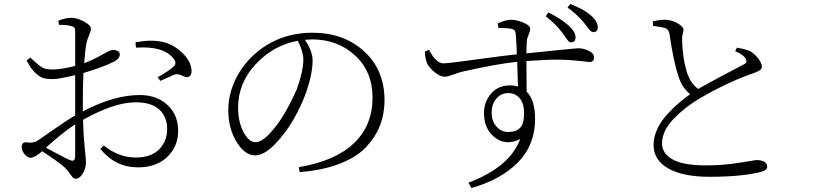

<svg xmlns="http://www.w3.org/2000/svg" viewBox="-20 -854 4040 954"><path d="M353.5 -77.1V-236.3Q293 -197.3 208 -120.1Q221.7 -113.3 264.2 -90.3Q306.6 -67.4 325.2 -59.6Q353.5 -45.9 353.5 -77.1ZM132.8 -70.3Q116.2 -70.3 102.1 -87.9Q87.9 -105.5 87.9 -122.1Q87.9 -150.4 113.3 -146.5Q144.5 -140.6 169.9 -157.2Q180.7 -164.1 248 -211.4Q315.4 -258.8 353.5 -280.3V-480.5Q271.5 -460.9 242.2 -460.9Q214.8 -460.9 197.3 -465.3Q179.7 -469.7 156.2 -491.2Q132.8 -512.7 112.3 -553.7L130.9 -568.4Q171.9 -528.3 190.9 -518.1Q210 -507.8 249 -508.8Q292 -510.7 353.5 -526.4V-696.3Q353.5 -710.9 349.6 -716.3Q345.7 -721.7 334 -724.6Q309.6 -731.4 273.4 -730.5L269.5 -751Q304.7 -765.6 335.9 -765.6Q362.3 -765.6 397 -747.1Q431.6 -728.5 431.6 -711.9Q431.6 -700.2 422.4 -678.2Q413.1 -656.2 410.2 -642.6Q403.3 -609.4 398.4 -540Q432.6 -552.7 463.9 -569.3Q495.1 -585.9 512.2 -595.7Q529.3 -605.5 539.1 -605.5Q575.2 -605.5 575.2 -583Q575.2 -562.5 544.9 -546.9Q492.2 -520.5 394.5 -491.2Q391.6 -423.8 391.6 -347.7V-300.8Q546.9 -381.8 673.8 -381.8Q758.8 -381.8 812 -332.5Q865.2 -283.2 865.2 -204.1Q865.2 -126 811 -74.2Q756.8 -22.5 666 -22.5Q552.7 -22.5 478.5 -114.3L496.1 -130.9Q569.3 -71.3 655.3 -71.3Q729.5 -71.3 770 -111.3Q810.5 -151.4 810.5 -212.9Q810.5 -273.4 771.5 -309.6Q732.4 -345.7 654.3 -345.7Q547.9 -345.7 392.6 -258.8Q394.5 -180.7 400.9 -120.6Q407.2 -60.5 407.2 -51.8Q407.2 -18.6 391.6 7.8Q376 34.2 355.5 34.2Q346.7 34.2 340.3 26.4Q334 18.6 323.2 3.4Q312.5 -11.7 299.8 -23.4Q270.5 -49.8 189.5 -102.5Q152.3 -70.3 132.8 -70.3ZM655.3 -617.2 653.3 -643.6Q728.5 -658.2 784.2 -646.5Q838.9 -635.7 883.8 -593.3Q928.7 -550.8 931.6 -505.9Q933.6 -474.6 912.1 -470.7Q902.3 -468.8 885.3 -478Q868.2 -487.3 849.6 -484.4Q845.7 -483.4 776.4 -452.1L763.7 -470.7Q821.3 -502 844.7 -525.4Q858.4 -541 844.7 -559.6Q795.9 -627 655.3 -617.2Z M1460 -651.4Q1339.8 -629.9 1251.5 -536.1Q1163.1 -442.4 1163.1 -319.3Q1163.1 -248 1189.9 -197.8Q1216.8 -147.5 1249 -147.5Q1281.2 -147.5 1323.2 -193.8Q1365.2 -240.2 1397 -295.9Q1428.7 -351.6 1454.1 -409.2Q1487.3 -501 1487.3 -557.6Q1487.3 -596.7 1460 -651.4ZM1468.8 1 1464.8 -23.4Q1645.5 -53.7 1738.3 -142.1Q1831.1 -230.5 1831.1 -369.1Q1831.1 -498 1744.6 -578.1Q1658.2 -658.2 1530.3 -658.2Q1518.6 -658.2 1495.1 -656.2Q1533.2 -599.6 1533.2 -554.7Q1533.2 -488.3 1502 -397.5Q1479.5 -333 1439.9 -263.2Q1400.4 -193.4 1346.2 -137.7Q1292 -82 1247.1 -82Q1196.3 -82 1155.3 -149.4Q1114.3 -216.8 1114.3 -306.6Q1114.3 -382.8 1148.4 -455.6Q1182.6 -528.3 1244.1 -584Q1364.3 -691.4 1533.2 -691.4Q1687.5 -691.4 1789.1 -599.1Q1890.6 -506.8 1890.6 -355.5Q1890.6 -291 1869.6 -234.4Q1848.6 -177.7 1802.2 -126.5Q1755.9 -75.2 1670.4 -41.5Q1585 -7.8 1468.8 1Z M2691.4 -773.4 2705.1 -792Q2767.6 -760.7 2803.7 -728.5Q2839.8 -696.3 2839.8 -668Q2839.8 -643.6 2817.4 -643.6Q2810.5 -643.6 2804.7 -649.4Q2798.8 -655.3 2787.6 -671.9Q2776.4 -688.5 2771.5 -694.3Q2743.2 -732.4 2691.4 -773.4ZM2505.9 -198.2Q2544.9 -198.2 2564.5 -219.2Q2584 -240.2 2584 -292Q2584 -340.8 2562 -366.2Q2540 -391.6 2505.9 -391.6Q2468.8 -391.6 2445.8 -363.3Q2422.9 -335 2422.9 -295.9Q2422.9 -252 2446.8 -225.1Q2470.7 -198.2 2505.9 -198.2ZM2456.1 -715.8 2453.1 -738.3Q2496.1 -755.9 2516.6 -755.9Q2546.9 -755.9 2580.6 -741.7Q2614.3 -727.5 2614.3 -710.9Q2614.3 -700.2 2606.4 -681.6Q2598.6 -663.1 2597.7 -649.4Q2596.7 -642.6 2596.2 -620.6Q2595.7 -598.6 2595.7 -588.9Q2841.8 -614.3 2851.6 -614.3Q2878.9 -614.3 2905.3 -601.6Q2931.6 -588.9 2931.6 -568.4Q2931.6 -545.9 2909.2 -545.9Q2905.3 -545.9 2859.4 -551.3Q2813.5 -556.6 2760.7 -557.6Q2708 -558.6 2595.7 -550.8Q2595.7 -527.3 2596.2 -475.6Q2596.7 -423.8 2596.7 -398.4Q2638.7 -357.4 2638.7 -262.7Q2638.7 -133.8 2553.7 -47.4Q2468.8 39.1 2322.3 80.1L2307.6 53.7Q2513.7 -24.4 2564.5 -163.1Q2494.1 -127.9 2439.5 -170.4Q2384.8 -212.9 2384.8 -292Q2384.8 -347.7 2419.9 -388.7Q2455.1 -429.7 2513.7 -429.7Q2536.1 -429.7 2553.7 -423.8Q2550.8 -532.2 2549.8 -546.9Q2450.2 -537.1 2277.3 -498Q2258.8 -493.2 2231 -482.9Q2203.1 -472.7 2189.5 -472.7Q2167 -472.7 2138.7 -496.1Q2110.4 -519.5 2101.6 -541Q2092.8 -561.5 2090.8 -597.7L2111.3 -606.4Q2124 -584 2131.3 -573.2Q2138.7 -562.5 2153.3 -550.8Q2168 -539.1 2183.6 -539.1Q2198.2 -539.1 2262.2 -547.4Q2326.2 -555.7 2412.6 -567.4Q2499 -579.1 2547.9 -584Q2546.9 -629.9 2543 -680.7Q2542 -696.3 2537.6 -702.1Q2533.2 -708 2521.5 -710.9Q2510.7 -713.9 2456.1 -715.8ZM2799.8 -816.4 2813.5 -834Q2881.8 -807.6 2914.1 -779.3Q2950.2 -748 2950.2 -717.8Q2950.2 -694.3 2926.8 -694.3Q2920.9 -694.3 2914.6 -700.2Q2908.2 -706.1 2897.9 -720.2Q2887.7 -734.4 2879.9 -743.2Q2843.8 -786.1 2799.8 -816.4Z M3632.8 -599.6 3641.6 -617.2Q3684.6 -610.4 3709 -598.6Q3733.4 -583 3749.5 -560.5Q3765.6 -538.1 3765.6 -522.5Q3765.6 -515.6 3761.7 -510.7Q3757.8 -505.9 3747.6 -500.5Q3737.3 -495.1 3728.5 -492.2Q3719.7 -489.3 3701.2 -482.4Q3588.9 -441.4 3464.8 -370.1Q3388.7 -326.2 3329.1 -265.6Q3269.5 -205.1 3269.5 -140.6Q3269.5 -91.8 3321.8 -62Q3374 -32.2 3489.3 -32.2Q3574.2 -32.2 3654.3 -45.4Q3734.4 -58.6 3736.3 -58.6Q3792 -58.6 3792 -25.4Q3792 -7.8 3757.8 1Q3664.1 24.4 3504.9 24.4Q3373 24.4 3300.3 -17.1Q3227.5 -58.6 3227.5 -133.8Q3227.5 -173.8 3246.1 -213.4Q3264.6 -252.9 3295.4 -286.1Q3326.2 -319.3 3353 -342.3Q3379.9 -365.2 3409.2 -385.7Q3369.1 -418 3350.6 -475.6Q3326.2 -549.8 3306.6 -684.6Q3303.7 -709 3281.2 -715.8Q3270.5 -718.8 3224.6 -725.6L3223.6 -748Q3258.8 -755.9 3284.2 -755.9Q3314.5 -755.9 3344.7 -739.3Q3375 -722.7 3376 -706.1Q3376 -698.2 3372.1 -684.6Q3368.2 -670.9 3369.1 -658.2Q3371.1 -568.4 3391.6 -500Q3409.2 -440.4 3449.2 -412.1Q3493.2 -437.5 3578.6 -482.9Q3664.1 -528.3 3671.9 -532.2Q3695.3 -541 3686.5 -559.6Q3675.8 -582 3632.8 -599.6Z"/></svg>

Font: GenYoMin TW TTF Light
Style: Regular
Weight: 300
Version: Version 1.300